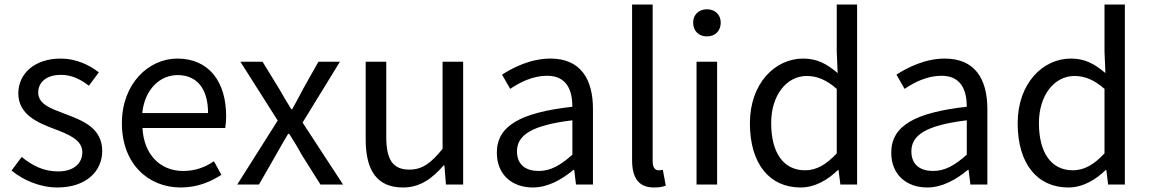

<svg xmlns="http://www.w3.org/2000/svg" viewBox="-20 -816 5087 849"><path d="M234 13C362 13 432 -60 432 -148C432 -251 345 -283 266 -313C205 -336 149 -355 149 -407C149 -449 181 -485 250 -485C298 -485 336 -465 373 -437L417 -496C375 -529 316 -557 249 -557C131 -557 61 -489 61 -403C61 -311 144 -274 220 -246C280 -223 344 -199 344 -143C344 -96 309 -58 237 -58C172 -58 123 -84 76 -122L31 -62C83 -19 157 13 234 13Z M779 13C853 13 911 -12 959 -43L926 -103C886 -76 843 -60 790 -60C687 -60 616 -134 610 -250H976C978 -263 980 -282 980 -302C980 -457 902 -557 764 -557C638 -557 519 -447 519 -271C519 -92 635 13 779 13ZM609 -316C620 -422 688 -484 765 -484C850 -484 900 -425 900 -316Z M1029 0H1125L1198 -127C1217 -160 1235 -193 1254 -224H1259C1279 -193 1299 -160 1317 -127L1397 0H1497L1318 -274L1483 -543H1388L1321 -424C1305 -393 1289 -363 1272 -333H1268C1250 -363 1231 -393 1214 -424L1141 -543H1043L1208 -283Z M1762 13C1837 13 1891 -26 1942 -85H1945L1952 0H2028V-543H1937V-158C1885 -93 1846 -66 1790 -66C1718 -66 1688 -109 1688 -210V-543H1597V-199C1597 -61 1648 13 1762 13Z M2336 13C2403 13 2464 -22 2516 -65H2519L2527 0H2602V-334C2602 -468 2546 -557 2414 -557C2327 -557 2250 -518 2200 -486L2236 -423C2279 -452 2336 -481 2399 -481C2488 -481 2511 -414 2511 -344C2280 -318 2177 -259 2177 -141C2177 -43 2245 13 2336 13ZM2362 -60C2308 -60 2266 -85 2266 -147C2266 -217 2328 -262 2511 -284V-132C2458 -85 2415 -60 2362 -60Z M2871 13C2896 13 2911 10 2924 5L2911 -65C2901 -63 2897 -63 2892 -63C2878 -63 2866 -74 2866 -102V-796H2775V-108C2775 -31 2803 13 2871 13Z M3060 0H3151V-543H3060ZM3106 -655C3142 -655 3167 -679 3167 -716C3167 -751 3142 -775 3106 -775C3070 -775 3045 -751 3045 -716C3045 -679 3070 -655 3106 -655Z M3520 13C3585 13 3642 -22 3685 -64H3688L3696 0H3770V-796H3680V-587L3684 -493C3636 -533 3595 -557 3531 -557C3407 -557 3296 -447 3296 -271C3296 -90 3384 13 3520 13ZM3540 -63C3444 -63 3390 -141 3390 -272C3390 -396 3459 -480 3547 -480C3592 -480 3633 -464 3680 -423V-138C3634 -88 3590 -63 3540 -63Z M4080 13C4147 13 4208 -22 4260 -65H4263L4271 0H4346V-334C4346 -468 4290 -557 4158 -557C4071 -557 3994 -518 3944 -486L3980 -423C4023 -452 4080 -481 4143 -481C4232 -481 4255 -414 4255 -344C4024 -318 3921 -259 3921 -141C3921 -43 3989 13 4080 13ZM4106 -60C4052 -60 4010 -85 4010 -147C4010 -217 4072 -262 4255 -284V-132C4202 -85 4159 -60 4106 -60Z M4704 13C4769 13 4826 -22 4869 -64H4872L4880 0H4954V-796H4864V-587L4868 -493C4820 -533 4779 -557 4715 -557C4591 -557 4480 -447 4480 -271C4480 -90 4568 13 4704 13ZM4724 -63C4628 -63 4574 -141 4574 -272C4574 -396 4643 -480 4731 -480C4776 -480 4817 -464 4864 -423V-138C4818 -88 4774 -63 4724 -63Z"/></svg>

Font: Microsoft YaHei
Style: Regular
Weight: 400
Designer: Ryoko NISHIZUKA 西塚涼子 (kana, bopomofo & ideographs); Paul D. Hunt (Latin, Greek & Cyrillic); Sandoll Communications 산돌커뮤니
Foundry: Adobe
Version: Version 2.001;hotconv 1.0.111;makeotfexe 2.5.65597